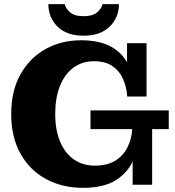

<svg xmlns="http://www.w3.org/2000/svg" viewBox="-20 -890 841 925"><path d="M379 15Q281 15 202.5 -27Q124 -69 79 -149Q34 -229 34 -341Q34 -453 79 -532.5Q124 -612 200 -654Q276 -696 370 -696Q461 -696 518 -663.5Q575 -631 602 -570.5Q629 -510 630 -425H593Q590 -470 573 -509Q556 -548 522 -571.5Q488 -595 433 -595Q375 -595 333 -563.5Q291 -532 268.5 -475Q246 -418 246 -341Q246 -265 269 -209Q292 -153 335 -122.5Q378 -92 438 -92Q496 -92 534.5 -115.5Q573 -139 593.5 -179Q614 -219 617 -268H652Q651 -188 624.5 -124Q598 -60 539 -22.5Q480 15 379 15ZM619 0V-167L652 -268H713V0ZM416 -268V-358H793V-268ZM630 -425 592 -529V-682H686V-425ZM383 -718Q301 -718 257 -762Q213 -806 213 -870H292Q296 -850 317 -831Q338 -812 383 -812Q427 -812 448.5 -831Q470 -850 474 -870H553Q553 -806 508.5 -762Q464 -718 383 -718Z"/></svg>

Font: Montagu Slab
Style: Bold
Weight: 700
Designer: Florian Karsten
Foundry: Florian Karsten
Version: Version 1.000